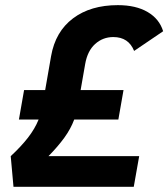

<svg xmlns="http://www.w3.org/2000/svg" viewBox="-20 -723 651 743"><path d="M32.2 0 21.5 -118.7Q61.5 -155.8 88.4 -190.4Q115.2 -225.1 129.4 -260.3H53.2L73.2 -374.5H154.8L177.7 -505.9Q194.3 -600.6 262.5 -651.9Q330.6 -703.1 436 -703.1Q505.9 -703.1 551.3 -676.5Q596.7 -649.9 611.3 -602.1L499 -525.9Q477.5 -579.6 418.5 -579.6Q377.9 -579.6 348.1 -552.7Q318.4 -525.9 309.6 -475.1L292 -374.5H458L438 -260.3H267.1Q253.9 -224.6 229 -190.2Q204.1 -155.8 167.5 -118.7H518.6L497.6 0Z"/></svg>

Font: CaskaydiaCove NF
Style: Bold Italic
Weight: 700
Italic angle: -10°
Designer: Aaron Bell
Foundry: Saja Typeworks
Version: Version 2111.001; VTT 6.35;Nerd Fonts 3.2.1